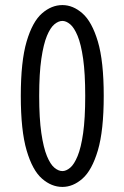

<svg xmlns="http://www.w3.org/2000/svg" viewBox="-20 -726 490 757"><path d="M226 11Q183 11 145.5 -21.8Q108 -54.5 85 -132.8Q62 -211 62 -348Q62 -484.5 85 -562.5Q108 -640.5 145.5 -673.2Q183 -706 226 -706Q268 -706 305.2 -673.2Q342.5 -640.5 365.8 -562.5Q389 -484.5 389 -348Q389 -211 365.8 -132.8Q342.5 -54.5 305.2 -21.8Q268 11 226 11ZM226 -51.5Q241 -51.5 256.8 -64.8Q272.5 -78 286 -110.8Q299.5 -143.5 307.8 -201.2Q316 -259 316 -348Q316 -436.5 307.8 -494.2Q299.5 -552 286 -584.5Q272.5 -617 256.8 -630.2Q241 -643.5 226 -643.5Q210.5 -643.5 194.5 -630.2Q178.5 -617 165 -584.5Q151.5 -552 143 -494.2Q134.5 -436.5 134.5 -348Q134.5 -259 143 -201.2Q151.5 -143.5 165 -110.8Q178.5 -78 194.5 -64.8Q210.5 -51.5 226 -51.5Z"/></svg>

Font: Trispace Condensed Light
Style: Regular
Weight: 300
Width: 3
Designer: Tyler Finck
Foundry: Etcetera Type Company
Version: Version 1.210; ttfautohint (v1.8.3)